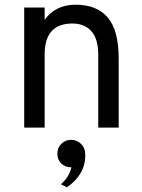

<svg xmlns="http://www.w3.org/2000/svg" viewBox="-20 -543 603 817"><path d="M398 0V-309Q398 -378 368.5 -410.5Q339 -443 288 -443Q170 -443 170 -311V0H83V-511H170V-459Q217 -523 302 -523Q392 -523 438.5 -468.5Q485 -414 485 -294V0ZM239 241Q274 211 284 169Q257 169 240.5 152.5Q224 136 224 111Q224 85 241.5 68.5Q259 52 282 52Q307 52 325 69.5Q343 87 343 117Q343 200 265 254Z"/></svg>

Font: Overpass
Style: Regular
Weight: 400
Designer: Delve Withrington, Thomas Jockin
Foundry: Delve Fonts
Version: Version 3.000;DELV;Overpass